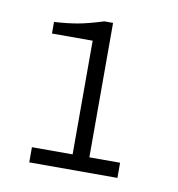

<svg xmlns="http://www.w3.org/2000/svg" viewBox="-53 -846 440 474"><g transform="rotate(10 167.0 -609.5)"><path d="M194 -460H271V-422H50V-460H152V-745H50V-774Q83 -776 108.5 -780.5Q134 -785 172 -797H194Z"/></g></svg>

Font: Chivo Thin
Style: Regular
Weight: 100
Designer: Hector Gatti
Foundry: Omnibus-Type
Version: Version 1.007